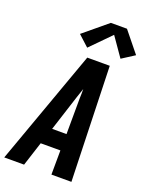

<svg xmlns="http://www.w3.org/2000/svg" viewBox="-198 -1068 889 1155"><g transform="rotate(20 246.5 -490.0)"><path d="M-21 0 243 -735H387L409 0H281L282 -155H156L106 0ZM283 -260 284 -490Q285 -505 285 -519.5Q285 -534 285 -549Q280 -534 275 -519.5Q270 -505 265 -490L191 -260ZM222 -791 153 -854 305 -980H408L514 -849L433 -797L348 -919Z"/></g></svg>

Font: Iosevka SS04 Extrabold Oblique
Style: Regular
Weight: 800
Italic angle: -9°
Monospace: yes
Designer: Belleve Invis
Foundry: Belleve Invis
Version: Version 19.0.0; ttfautohint (v1.8.4)